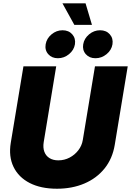

<svg xmlns="http://www.w3.org/2000/svg" viewBox="-20 -1127 789 1156"><path d="M322.8 9.3Q226.1 9.3 158.9 -25.1Q91.8 -59.6 61.5 -122.1Q31.2 -184.6 44.9 -267.6L121.1 -727.5H318.4L243.2 -271.5Q237.8 -237.8 247.1 -213.1Q256.3 -188.5 278.1 -175Q299.8 -161.6 331.1 -161.6Q367.7 -161.6 399.2 -178.2Q430.7 -194.8 451.9 -222.7Q473.1 -250.5 478.5 -284.2L551.8 -727.5H749L670.9 -254.9Q657.2 -171.9 609.4 -112.5Q561.5 -53.2 487.8 -22Q414.1 9.3 322.8 9.3ZM554.7 -776.4Q518.1 -776.4 496.6 -800.8Q475.1 -825.2 481 -860.4Q486.8 -895.5 516.4 -920.2Q545.9 -944.8 582.5 -944.8Q619.6 -944.8 641.1 -920.4Q662.6 -896 657.2 -860.4Q651.4 -825.2 621.6 -800.8Q591.8 -776.4 554.7 -776.4ZM328.6 -776.4Q292 -776.4 270.5 -800.8Q249 -825.2 254.9 -860.4Q260.7 -895.5 290.3 -920.2Q319.8 -944.8 356.4 -944.8Q393.6 -944.8 415 -920.4Q436.5 -896 431.2 -860.4Q425.3 -825.2 395.5 -800.8Q365.7 -776.4 328.6 -776.4ZM427.7 -977.1 356 -1106.9H495.1L533.7 -977.1Z"/></svg>

Font: Inter 17pt Black
Style: Italic
Weight: 900
Italic angle: -9.3988°
Version: Version 4.001;git-66647c0bb